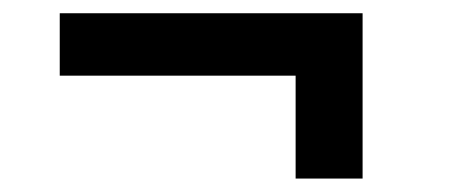

<svg xmlns="http://www.w3.org/2000/svg" viewBox="-20 -409 674 287"><path d="M421.9 -142.1V-295.9H69.3V-389.2H522V-142.1Z"/></svg>

Font: HK Grotesk SemiBold Italic
Style: Regular
Weight: 600
Italic angle: -13°
Designer: Alfredo Marco Pradil and Stefan Peev
Foundry: Hanken Design Co.
Version: Version 1.000;PS 001.000;hotconv 1.0.88;makeotf.lib2.5.64775